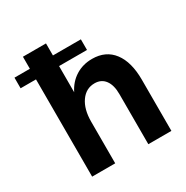

<svg xmlns="http://www.w3.org/2000/svg" viewBox="-161 -836 942 971"><g transform="rotate(-30 310.5 -350.0)"><path d="M12.2 -567.9V-629.9H102.1V-700.2H236.8V-629.9H399.9V-567.9H236.8V-415Q260.3 -462.9 302.5 -489.5Q344.7 -516.1 398.9 -516.1Q478.5 -516.1 521.7 -459.2Q564.9 -402.3 564.9 -298.8V0H430.2V-293Q430.2 -345.2 408.7 -374Q387.2 -402.8 348.1 -402.8Q297.9 -402.8 267.3 -359.1Q236.8 -315.4 236.8 -243.2V0H102.1V-567.9Z"/></g></svg>

Font: Uncut Sans
Style: Bold
Weight: 700
Designer: Kasper Nordkvist
Foundry: UNCUT.wtf
Version: Version 1.304;Glyphs 3.2 (3246)